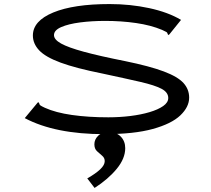

<svg xmlns="http://www.w3.org/2000/svg" viewBox="-20 -651 1040 946"><path d="M494 10Q251 10 102 -69L161 -140L168 -148L173 -143Q174 -135 180 -131Q186 -127 201 -120Q254 -96 334.5 -84.5Q415 -73 514 -73Q570 -73 622.5 -79.5Q675 -86 717 -98.5Q759 -111 784 -128.5Q809 -146 809 -168Q809 -196 776 -213.5Q743 -231 671.5 -247.5Q600 -264 483 -289Q353 -315 278.5 -342.5Q204 -370 173 -403Q142 -436 142 -476Q142 -548 242.5 -589.5Q343 -631 520 -631Q622 -631 715 -611Q808 -591 872 -553L818 -486L811 -478L806 -483Q805 -491 798.5 -494Q792 -497 778 -504Q723 -527 650.5 -537.5Q578 -548 498 -548Q432 -548 374.5 -540.5Q317 -533 281.5 -517.5Q246 -502 246 -478Q246 -456 281 -436.5Q316 -417 393 -396Q470 -375 596 -350Q718 -325 787 -299Q856 -273 884 -242Q912 -211 912 -170Q912 -124 868.5 -82.5Q825 -41 732.5 -15.5Q640 10 494 10ZM446 275 410 228Q452 204 474 183Q496 162 496 143Q496 127 483.5 116.5Q471 106 458 94Q445 82 445 60Q445 36 463.5 18Q482 0 517 0Q554 0 575.5 22.5Q597 45 597 79Q597 130 555 181Q513 232 446 275Z"/></svg>

Font: Inconsolata UltraExpanded Medium
Style: Regular
Weight: 500
Width: 9
Monospace: yes
Designer: Raph Levien, Cyreal, Brenton Simpson
Foundry: Raph Levien, Cyreal, Google
Version: Version 3.001; ttfautohint (v1.8.2.53-6de2)